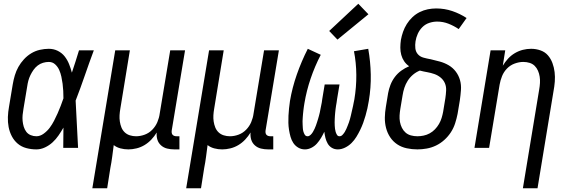

<svg xmlns="http://www.w3.org/2000/svg" viewBox="-20 -788 3040 1023"><path d="M174 8Q146 8 120 1Q94 -6 74.5 -22.5Q55 -39 43 -62Q31 -85 26 -111Q21 -137 22 -164.5Q23 -192 28 -219L48 -339Q52 -363 59 -386.5Q66 -410 78 -431.5Q90 -453 107.5 -472Q125 -491 146.5 -504Q168 -517 192.5 -522.5Q217 -528 240 -528Q266 -528 288 -517Q310 -506 324.5 -487.5Q339 -469 348 -446.5Q357 -424 363 -401Q373 -431 382.5 -460.5Q392 -490 401 -520H480Q455 -453 432 -386Q409 -319 383 -252Q387 -189 389.5 -126Q392 -63 396 0H317Q317 -27 317.5 -54Q318 -81 318 -108Q306 -87 292 -66.5Q278 -46 260 -29.5Q242 -13 219.5 -2.5Q197 8 174 8ZM174 -62Q194 -62 213 -76Q232 -90 245 -107.5Q258 -125 268 -144.5Q278 -164 287 -184Q296 -204 303.5 -224Q311 -244 318 -264Q318 -284 317 -303.5Q316 -323 313.5 -342Q311 -361 307 -379.5Q303 -398 295.5 -415Q288 -432 274 -445Q260 -458 240 -458Q225 -458 209.5 -453.5Q194 -449 181 -439Q168 -429 158.5 -415.5Q149 -402 142 -387.5Q135 -373 131 -358Q127 -343 125 -328L105 -208Q102 -192 100.5 -175.5Q99 -159 100.5 -143.5Q102 -128 106.5 -113Q111 -98 120 -86Q129 -74 143.5 -68Q158 -62 174 -62Z M472 215 594 -520H672L621 -208Q618 -191 617 -174Q616 -157 618.5 -140.5Q621 -124 627 -109Q633 -94 644.5 -83Q656 -72 672 -67Q688 -62 705 -62Q728 -62 751 -70.5Q774 -79 791.5 -97Q809 -115 818.5 -137.5Q828 -160 831 -183L887 -520H966L895 -93Q894 -86 895 -80Q896 -74 899.5 -70Q903 -66 908.5 -64Q914 -62 921 -62H936V8H909Q889 8 870.5 3.5Q852 -1 838 -13.5Q824 -26 818.5 -44Q813 -62 815 -82Q803 -62 786.5 -44.5Q770 -27 750 -15Q730 -3 707.5 2.5Q685 8 664 8Q642 8 621.5 2.5Q601 -3 586 -15Q582 15 578 46Q574 77 568 107L551 215Z M972 215 1094 -520H1172L1121 -208Q1118 -191 1117 -174Q1116 -157 1118.5 -140.5Q1121 -124 1127 -109Q1133 -94 1144.5 -83Q1156 -72 1172 -67Q1188 -62 1205 -62Q1228 -62 1251 -70.5Q1274 -79 1291.5 -97Q1309 -115 1318.5 -137.5Q1328 -160 1331 -183L1387 -520H1466L1395 -93Q1394 -86 1395 -80Q1396 -74 1399.5 -70Q1403 -66 1408.5 -64Q1414 -62 1421 -62H1436V8H1409Q1389 8 1370.5 3.5Q1352 -1 1338 -13.5Q1324 -26 1318.5 -44Q1313 -62 1315 -82Q1303 -62 1286.5 -44.5Q1270 -27 1250 -15Q1230 -3 1207.5 2.5Q1185 8 1164 8Q1142 8 1121.5 2.5Q1101 -3 1086 -15Q1082 15 1078 46Q1074 77 1068 107L1051 215Z M1605 8Q1585 8 1569 -1.5Q1553 -11 1543 -26Q1533 -41 1528 -59Q1523 -77 1520 -95.5Q1517 -114 1516.5 -133Q1516 -152 1517 -171.5Q1518 -191 1520 -210.5Q1522 -230 1525 -250Q1537 -321 1561.5 -391Q1586 -461 1620 -528L1689 -496Q1657 -434 1635 -369Q1613 -304 1602 -238Q1600 -229 1599 -219Q1598 -209 1596.5 -199.5Q1595 -190 1594.5 -180.5Q1594 -171 1593 -161.5Q1592 -152 1592 -142.5Q1592 -133 1592.5 -123.5Q1593 -114 1593.5 -105Q1594 -96 1596.5 -87Q1599 -78 1604 -70Q1609 -62 1619 -62Q1627 -62 1634.5 -69Q1642 -76 1647 -84.5Q1652 -93 1656 -101.5Q1660 -110 1663 -118.5Q1666 -127 1669 -136Q1672 -145 1674.5 -153.5Q1677 -162 1679.5 -171Q1682 -180 1684 -189Q1686 -198 1687.5 -207Q1689 -216 1691 -224.5Q1693 -233 1694.5 -242Q1696 -251 1697 -260L1710 -338H1789L1776 -260Q1775 -251 1773.5 -242Q1772 -233 1770.5 -224.5Q1769 -216 1768 -207Q1767 -198 1766 -189Q1765 -180 1764.5 -171.5Q1764 -163 1763.5 -154Q1763 -145 1763 -136Q1763 -127 1763.5 -118.5Q1764 -110 1765 -101.5Q1766 -93 1768.5 -85Q1771 -77 1775.5 -69.5Q1780 -62 1789 -62Q1789 -62 1789 -62Q1789 -62 1789 -62Q1798 -62 1805 -69.5Q1812 -77 1817 -85Q1822 -93 1825.5 -101.5Q1829 -110 1832.5 -118.5Q1836 -127 1839 -135.5Q1842 -144 1844.5 -153Q1847 -162 1849 -170.5Q1851 -179 1853 -188Q1855 -197 1857 -205.5Q1859 -214 1861 -223Q1863 -232 1864.5 -241Q1866 -250 1868 -258Q1879 -324 1878.5 -389Q1878 -454 1866 -515L1942 -528Q1954 -461 1955.5 -391Q1957 -321 1945 -250Q1942 -230 1937.5 -210.5Q1933 -191 1927.5 -171.5Q1922 -152 1915 -133Q1908 -114 1899 -95.5Q1890 -77 1879 -59Q1868 -41 1853 -26Q1838 -11 1818.5 -1.5Q1799 8 1780 8Q1762 8 1748 -0.5Q1734 -9 1726 -23Q1718 -37 1714 -53Q1710 -69 1708 -86Q1700 -69 1690.5 -53Q1681 -37 1668.5 -23Q1656 -9 1639 -0.5Q1622 8 1605 8ZM1778 -577 1734 -623 1889 -768 1943 -712Z M2204 8Q2175 8 2147 2Q2119 -4 2096.5 -19Q2074 -34 2059 -56.5Q2044 -79 2037 -106Q2030 -133 2030.5 -161.5Q2031 -190 2036 -219L2048 -292Q2052 -314 2060.5 -336Q2069 -358 2083.5 -377.5Q2098 -397 2118 -411.5Q2138 -426 2160 -435Q2144 -446 2133.5 -461.5Q2123 -477 2118 -495.5Q2113 -514 2113 -534Q2113 -554 2116 -575Q2120 -597 2127.5 -618.5Q2135 -640 2147.5 -660Q2160 -680 2177.5 -696.5Q2195 -713 2216 -723.5Q2237 -734 2259.5 -738.5Q2282 -743 2304 -743Q2349 -743 2390 -729Q2431 -715 2466 -692L2424 -633Q2399 -650 2370 -661.5Q2341 -673 2309 -673Q2288 -673 2267 -666Q2246 -659 2230.5 -643.5Q2215 -628 2206 -608Q2197 -588 2194 -568Q2191 -549 2193 -530.5Q2195 -512 2206.5 -499Q2218 -486 2236 -481Q2254 -476 2271 -473H2272Q2298 -467 2323.5 -460Q2349 -453 2371 -440Q2393 -427 2408.5 -406.5Q2424 -386 2431 -361Q2438 -336 2436 -308.5Q2434 -281 2430 -253L2418 -181Q2413 -156 2405 -131Q2397 -106 2382.5 -83.5Q2368 -61 2347.5 -42.5Q2327 -24 2303 -12.5Q2279 -1 2253.5 3.5Q2228 8 2204 8ZM2204 -62Q2220 -62 2237 -65.5Q2254 -69 2269.5 -77.5Q2285 -86 2297.5 -99Q2310 -112 2319 -127.5Q2328 -143 2333 -159.5Q2338 -176 2341 -192L2353 -265Q2356 -285 2357 -306Q2358 -327 2350.5 -344.5Q2343 -362 2328 -374.5Q2313 -387 2294.5 -393.5Q2276 -400 2256 -403.5Q2236 -407 2217 -412Q2197 -404 2180.5 -390Q2164 -376 2152.5 -358Q2141 -340 2134.5 -320Q2128 -300 2125 -280L2113 -208Q2110 -190 2109 -172.5Q2108 -155 2111 -138.5Q2114 -122 2121.5 -107Q2129 -92 2141 -81.5Q2153 -71 2169.5 -66.5Q2186 -62 2204 -62Z M2766 215 2853 -312Q2856 -329 2857 -346Q2858 -363 2855.5 -379.5Q2853 -396 2846.5 -411Q2840 -426 2829 -437Q2818 -448 2802 -453Q2786 -458 2768 -458Q2746 -458 2722.5 -449.5Q2699 -441 2681.5 -423Q2664 -405 2655 -382.5Q2646 -360 2642 -337L2586 0H2508L2594 -520H2672L2659 -438Q2671 -458 2687 -475.5Q2703 -493 2723.5 -505Q2744 -517 2766 -522.5Q2788 -528 2810 -528Q2836 -528 2860 -519.5Q2884 -511 2899.5 -493Q2915 -475 2923.5 -452Q2932 -429 2935 -404Q2938 -379 2936 -353Q2934 -327 2929 -301L2844 215Z"/></svg>

Font: Iosevka SS04
Style: Italic
Weight: 400
Italic angle: -9°
Monospace: yes
Designer: Belleve Invis
Foundry: Belleve Invis
Version: Version 19.0.0; ttfautohint (v1.8.4)